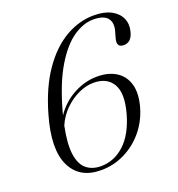

<svg xmlns="http://www.w3.org/2000/svg" viewBox="-131 -817 865 935"><g transform="rotate(-20 302.0 -349.5)"><path d="M457.5 -710.5Q512 -710.5 546.8 -692Q581.5 -673.5 595.2 -643Q609 -612.5 600 -577Q588 -524 547 -524Q507.5 -524 521 -571L530 -602.5Q541.5 -644 521.8 -668.2Q502 -692.5 448.5 -692.5Q397 -692.5 344 -656Q291 -619.5 242.8 -539.5Q194.5 -459.5 157.5 -328Q154 -316 151 -304Q189 -360.5 248.5 -392.8Q308 -425 371 -425Q430.5 -425 470 -399.5Q509.5 -374 522.8 -326.2Q536 -278.5 517 -211Q498 -145 456.2 -95.2Q414.5 -45.5 357.2 -17.5Q300 10.5 235.5 10.5Q123.5 10.5 81 -78.5Q38.5 -167.5 86 -332.5Q122.5 -460.5 180.8 -544.2Q239 -628 310.2 -669.2Q381.5 -710.5 457.5 -710.5ZM344 -402.5Q305.5 -402.5 265.8 -384Q226 -365.5 192.5 -332.5Q159 -299.5 140 -255Q121.5 -164.5 129.5 -110.2Q137.5 -56 167 -32Q196.5 -8 241.5 -8Q309.5 -8 363.5 -57.5Q417.5 -107 445 -205.5Q472 -303.5 443 -353Q414 -402.5 344 -402.5Z"/></g></svg>

Font: Fraunces 72pt S000 Light
Style: Italic
Weight: 300
Italic angle: -16°
Version: Version 1.000; ttfautohint (v1.8.3)